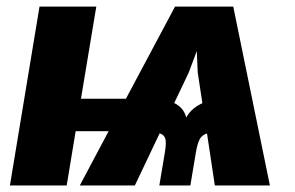

<svg xmlns="http://www.w3.org/2000/svg" viewBox="-20 -566 899 586"><path d="M635.7 0 611.8 -158.7Q596.2 -153.8 589.4 -140.9Q582.5 -127.9 578.1 -102.1L561 0H466.3L483.4 -102.1Q487.8 -128.9 484.9 -141.6Q481.9 -154.3 467.3 -159.2L391.6 0H223.6L311.5 -165.5H210.9L183.6 0H10.3L100.6 -545.9H273.9L227.1 -264.6H364.3L514.2 -545.9H691.9L803.7 0ZM511.7 -251.5Q524.4 -245.6 534.2 -234.9Q543.9 -224.1 548.3 -207.5Q557.6 -223.6 570.3 -234.1Q583 -244.6 597.7 -251L583.5 -344.7L580.6 -410.2L555.7 -343.8Z"/></svg>

Font: Inter Extra Bold
Style: Italic
Weight: 800
Italic angle: -9.39999°
Designer: Rasmus Andersson
Foundry: rsms
Version: Version 4.000;git-3c8e0fc